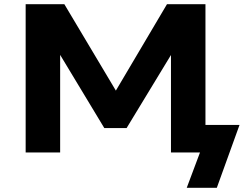

<svg xmlns="http://www.w3.org/2000/svg" viewBox="-20 -725 1159 913"><path d="M868 168 931 0H793V-480L800 -475L582 -116H476L260 -474L266 -479V0H102V-705H286L540 -279H522L774 -705H957V-131H1119L1011 168Z"/></svg>

Font: Nunito Sans 7pt SemiExpanded ExtraBold
Style: Regular
Weight: 800
Width: 6
Designer: Vernon Adams
Foundry: Vernon Adams
Version: Version 3.101;gftools[0.9.27]